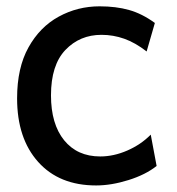

<svg xmlns="http://www.w3.org/2000/svg" viewBox="-20 -563 547 592"><path d="M276.4 8.8Q162.6 8.8 97.7 -63.7Q32.7 -136.2 32.7 -259.8Q32.7 -354 67.9 -417Q103 -480 161.1 -511.7Q219.2 -543.5 287.1 -543.5Q337.9 -543.5 377.9 -532.2Q418 -521 457.5 -492.2L432.1 -404.3Q397 -431.6 363 -443.6Q329.1 -455.6 293 -455.6Q226.1 -455.6 181.6 -408.9Q137.2 -362.3 137.2 -269Q137.2 -180.7 177.7 -130.6Q218.3 -80.6 289.1 -80.6Q330.6 -80.6 372.6 -98.9Q414.6 -117.2 444.8 -147.9L462.9 -51.3Q429.2 -24.4 376.2 -7.8Q323.2 8.8 276.4 8.8Z"/></svg>

Font: Harmattan
Style: Bold
Weight: 700
Designer: George W. Nuss III and SIL International
Foundry: SIL International
Version: Version 4.000